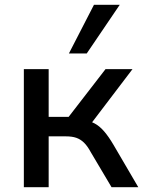

<svg xmlns="http://www.w3.org/2000/svg" viewBox="-20 -777 595 797"><path d="M79 0V-490H182V-292H265L418 -490H530L346 -248L323 -279Q351 -276 372 -265Q393 -254 412 -232Q431 -210 451 -176L554 0H443L357 -145Q343 -171 328.5 -185Q314 -199 296.5 -205Q279 -211 253 -211H182V0ZM266 -555 370 -757H477L340 -555Z"/></svg>

Font: Nunito Sans 11pt SemiBold
Style: Regular
Weight: 600
Version: Version 3.101;gftools[0.9.27]